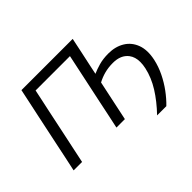

<svg xmlns="http://www.w3.org/2000/svg" viewBox="-170 -1011 1462 1462"><g transform="rotate(-45 561.0 -280.0)"><path d="M785.5 153.5Q859.5 76.5 908.8 -2.2Q958 -81 976 -163.5Q983 -196 983 -224Q983 -278.5 956 -314Q915 -367.5 830 -367.5Q781 -367.5 739.5 -356.5Q698 -345.5 661 -325.5L641.5 -234Q627.5 -168 616 -113.5Q604.5 -58.5 592 0H501Q513.5 -59 525.5 -114.5Q537 -169.5 551 -236.5L599 -462.5Q609 -510 618 -552Q627 -594 635.5 -635H265.5Q256.5 -594 248 -552Q239 -510 228.5 -461.5L181 -236Q166.5 -169 155 -114Q143.5 -59 131 0H40Q52.5 -59 64.5 -114Q76 -169 90 -236L140 -473Q154.5 -541 166.5 -597Q178.5 -653 191 -713H743Q731 -654.5 719 -598Q706.5 -541 692 -472.5L677.5 -402.5Q709.5 -417 754.2 -429.8Q799 -442.5 856.5 -442.5Q931 -442.5 986 -409.2Q1041 -376 1064.5 -313Q1088 -250 1069 -161Q1056 -101.5 1028 -44Q1000 13.5 962.8 64Q925.5 114.5 885 153.5Z"/></g></svg>

Font: Heraclito
Style: Italic
Weight: 400
Italic angle: -12°
Designer: Kostas Bartsokas (font) & Cristiano Sobral (main changes)
Foundry: Kostas Bartsokas (font) & Cristiano Sobral (main changes)
Version: Version 1.00;July 8, 2020;FontCreator 13.0.0.2655 64-bit